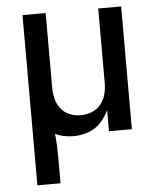

<svg xmlns="http://www.w3.org/2000/svg" viewBox="-53 -575 681 826"><g transform="rotate(-5 288.0 -162.5)"><path d="M75 205H175V102Q175 75 174 47Q173 19 170 -9Q188 0 208.5 4Q229 8 249 8Q281 8 312.5 -3Q344 -14 366.5 -38Q389 -62 402 -92V0H501V-530H402V-207Q402 -182 395.5 -158.5Q389 -135 373.5 -116Q358 -97 335 -88Q312 -79 288 -79Q264 -79 240.5 -88Q217 -97 201.5 -117Q186 -137 180.5 -161.5Q175 -186 175 -210V-530H75Z"/></g></svg>

Font: Iosevka Sparkle Medium
Style: Regular
Weight: 500
Designer: Belleve Invis
Foundry: Belleve Invis
Version: Version 4.5.0; ttfautohint (v1.8.3)